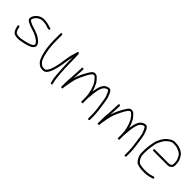

<svg xmlns="http://www.w3.org/2000/svg" viewBox="164 -1419 2389 2389"><g transform="rotate(45 1358.0 -225.0)"><path d="M356 -421H349C345.7 -421 342 -422 338 -424C308.1 -435.2 274 -442 235 -445C204 -445 177.6 -436.3 157 -425L137 -411C116.9 -392.9 94.6 -367.8 91 -335C85 -305 110 -290.5 129 -281C151.2 -266.9 172.6 -259.7 206 -250C263.2 -234.7 305.7 -212.6 345 -182C349.5 -178.1 370.7 -152.7 369 -144C369 -132.3 362.9 -125.9 355 -119C329.3 -99 276.7 -87.3 237 -79C212.1 -73.8 190.1 -67.1 165 -69C145.4 -69 130.4 -70.6 117 -76C94.9 -84.3 85.7 -120.2 80 -145L77 -158C70.8 -173.5 46.5 -169.4 50 -152L53 -139C55.7 -129.7 59 -118.3 63 -105C77.9 -60.3 105.6 -42 164 -42C191.3 -40.2 216 -46.6 242.5 -52C286.3 -60.9 345.1 -74.6 372 -99C384.7 -109.6 396 -122.9 396 -143C396.7 -152.3 392.7 -163.7 384 -177C356.5 -216 313.6 -240.5 265 -259C229.2 -272.6 171 -286.6 142 -304C136.9 -307.1 118 -316.8 118 -322C117.3 -325.3 117 -328.3 117 -331C120.9 -354.1 137.4 -376.5 154 -389C174.6 -405 197.6 -418 234 -418C250.4 -416.6 264.2 -415.7 279.5 -413C301.5 -409.2 326.5 -396.1 348 -394H355C362.1 -392.6 369 -399.7 369 -406.5C369 -414.5 363.2 -419.8 356 -421Z M496 -462V-350C496 -303.6 499.7 -259.4 505 -217L513 -171C519.5 -141.1 526.3 -110.8 536.5 -85C548.8 -53.9 558.7 -29.7 583 -12C602.7 7.7 621.9 17 662 17C696.9 18.2 710 1.5 725 -18C745.4 -44.6 760.4 -93.6 770 -132C790.2 -200.7 794.8 -292.6 813 -361V-339C813 -246 819.8 -148.5 825 -66C827.5 -23.8 833.9 13.2 844 47C846.2 56.9 849.8 69 862.5 65.5C874.7 62.2 872.5 51.4 870 40C856.5 -4.9 855 -53.4 848 -107C842.3 -172.1 840 -264.1 840 -338.5C840 -368.6 838 -387.9 838 -412C838 -422 837.7 -431 837 -439C837 -450 813.6 -464.6 807 -446C803.2 -428.8 800.4 -412.1 795 -396C783.1 -363.3 775.9 -326.9 770 -287L762 -235C757.6 -206.4 751.7 -163.2 744 -140C732 -92.1 717.3 -42.8 686 -15C682 -11 674.3 -9.3 663 -10C638.7 -10 629.4 -11.1 617 -20C599.4 -31 582.3 -46.3 574 -67C559.1 -96.8 547.1 -137 540 -176L532 -222C526.6 -261.9 523 -306.1 523 -350V-462C523 -469.7 517 -476 509.5 -476C502 -476 496 -469.7 496 -462Z M1013 -332V-344C1013 -351.7 1007 -358 999.5 -358C992 -358 986 -351.7 986 -344V-332C986 -324 985.7 -314.7 985 -304C981.1 -241.3 979.8 -170.3 973 -109V-93C972.3 -86.3 972 -80 972 -74V2C972 4.7 976.5 6 985.5 6C994.5 6 999 4.7 999 2C999 -14.6 1000.9 -28.2 1004 -45C1011.1 -85.1 1016.9 -127.5 1029 -172C1040.4 -213.9 1071.7 -282.9 1088.5 -312C1101.9 -335.2 1139.4 -418.6 1175 -383C1179.7 -379.7 1187.2 -372.2 1197.5 -360.5C1222.3 -332.5 1235.7 -307.6 1249 -270L1260 -237C1267.6 -210.5 1278 -167.5 1278 -132C1278.7 -123.3 1279 -113.3 1279 -102V-42H1306V-126C1311.5 -186.2 1316.1 -259.1 1330.5 -305.5C1337.8 -329.1 1349.7 -354.4 1366 -368C1373.9 -374.6 1403.7 -394.3 1417 -379C1428.5 -365.2 1444.5 -323.9 1451 -307C1458.4 -284.9 1465.1 -234.7 1469 -207C1476.5 -156.3 1488 -83.7 1488 -30V37C1488 44.7 1494 51 1501.5 51C1509 51 1515 44.7 1515 37V-30C1515 -83.5 1503.4 -160.3 1496 -211.5C1491.8 -240.5 1483.8 -294.1 1476 -316C1461.9 -352.6 1445 -424.3 1394 -410C1382 -406.7 1372.7 -403.7 1366 -401C1312.4 -371.2 1301.7 -309.3 1288 -236C1287.3 -239.3 1286.3 -242.3 1285 -245C1275.8 -282 1259.9 -315.2 1244 -345C1234.7 -359.5 1204.8 -394.1 1192 -404C1185.3 -410 1176.7 -414 1166 -416C1127.3 -425.1 1107.6 -396 1094 -374C1062.8 -324.9 1024.3 -255.1 1005 -186V-188C1007.2 -236.3 1013 -283.7 1013 -332Z M1656 -332V-344C1656 -351.7 1650 -358 1642.5 -358C1635 -358 1629 -351.7 1629 -344V-332C1629 -324 1628.7 -314.7 1628 -304C1624.1 -241.3 1622.8 -170.3 1616 -109V-93C1615.3 -86.3 1615 -80 1615 -74V2C1615 4.7 1619.5 6 1628.5 6C1637.5 6 1642 4.7 1642 2C1642 -14.6 1643.9 -28.2 1647 -45C1654.1 -85.1 1659.9 -127.5 1672 -172C1683.4 -213.9 1714.7 -282.9 1731.5 -312C1744.9 -335.2 1782.4 -418.6 1818 -383C1822.7 -379.7 1830.2 -372.2 1840.5 -360.5C1865.3 -332.5 1878.7 -307.6 1892 -270L1903 -237C1910.6 -210.5 1921 -167.5 1921 -132C1921.7 -123.3 1922 -113.3 1922 -102V-42H1949V-126C1954.5 -186.2 1959.1 -259.1 1973.5 -305.5C1980.8 -329.1 1992.7 -354.4 2009 -368C2016.9 -374.6 2046.7 -394.3 2060 -379C2071.5 -365.2 2087.5 -323.9 2094 -307C2101.4 -284.9 2108.1 -234.7 2112 -207C2119.5 -156.3 2131 -83.7 2131 -30V37C2131 44.7 2137 51 2144.5 51C2152 51 2158 44.7 2158 37V-30C2158 -83.5 2146.4 -160.3 2139 -211.5C2134.8 -240.5 2126.8 -294.1 2119 -316C2104.9 -352.6 2088 -424.3 2037 -410C2025 -406.7 2015.7 -403.7 2009 -401C1955.4 -371.2 1944.7 -309.3 1931 -236C1930.3 -239.3 1929.3 -242.3 1928 -245C1918.8 -282 1902.9 -315.2 1887 -345C1877.7 -359.5 1847.8 -394.1 1835 -404C1828.3 -410 1819.7 -414 1809 -416C1770.3 -425.1 1750.6 -396 1737 -374C1705.8 -324.9 1667.3 -255.1 1648 -186V-188C1650.2 -236.3 1656 -283.7 1656 -332Z M2348 -245H2584C2611.4 -245 2625.2 -247 2643 -261C2659.5 -272.7 2667 -291.3 2667 -314C2667 -319.3 2666.7 -326.3 2666 -335C2666 -354.8 2662 -374 2657 -389.5C2650.9 -408.5 2626.3 -453.7 2613 -465C2575.1 -497.1 2528.2 -516 2459 -516C2434 -516 2415.3 -507.4 2398 -497C2358.9 -473.5 2333.7 -448 2310 -405C2291.8 -369.9 2282.4 -355 2276 -315C2265 -262.4 2258 -208.6 2258 -146C2258 -93.2 2265.2 -70.8 2287 -34C2298.3 -16.7 2309 -4.7 2319 2C2346.1 14.6 2378 24 2417 24C2429.7 24.7 2442 25 2454 25C2496 25 2537.1 16.6 2569 6L2584 2C2601.2 -4.9 2593.8 -27 2576 -24L2561 -20C2531.9 -9.6 2492.3 -2 2454 -2C2442 -2 2430 -2.3 2418 -3C2406.7 -3 2395.7 -4 2385 -6C2345.8 -10.9 2328.5 -19.1 2310 -49C2290.6 -79.4 2285 -101.2 2285 -146.5C2285 -188.5 2288 -230.3 2294.5 -266.5C2299 -291.5 2303.9 -327.2 2313 -348C2320.4 -369 2345.9 -415.7 2360 -431C2384.1 -455.1 2414 -489 2460 -489C2507.7 -489 2534.3 -482 2566 -464.5C2593.1 -449.5 2601.4 -444.1 2616 -415C2631.1 -384.9 2639 -372.8 2639 -335C2639.7 -326.3 2640 -319.3 2640 -314C2640 -301.7 2636.9 -289.6 2627 -283C2614.5 -273.3 2604.6 -272 2584 -272H2348C2341.1 -272 2335 -265.5 2335 -258.5C2335 -251.5 2341.1 -245 2348 -245Z"/></g></svg>

Font: Take Off
Style: Regular, Eh
Weight: 400
Foundry: Cannot Into Space Fonts
Version: Version 0.89